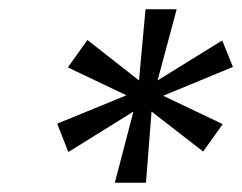

<svg xmlns="http://www.w3.org/2000/svg" viewBox="-20 -753 521 413"><path d="M227 -360 267 -513 127 -426 103 -487 252 -548 126 -608 168 -667 279 -580 293 -733H360L319 -580L458 -666L481 -609L331 -547L459 -486L417 -427L306 -513L294 -360Z"/></svg>

Font: DM Sans 24pt
Style: Italic
Weight: 400
Italic angle: -10°
Designer: Colophon Foundry, Jonny Pinhorn
Foundry: Colophon Foundry
Version: Version 4.004;gftools[0.9.30]